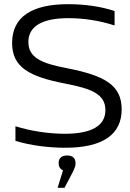

<svg xmlns="http://www.w3.org/2000/svg" viewBox="-20 -699 625 920"><path d="M529 -577V-646C465 -668 386 -679 306 -679C134 -679 38 -619 38 -493C38 -377 120 -332 290 -299C420 -274 485 -248 485 -171C485 -97 420 -58 291 -58C213 -58 128 -71 54 -94V-24C126 -2 214 9 292 9C472 9 563 -54 563 -175C563 -293 479 -337 302 -372C180 -395 116 -422 116 -498C116 -573 182 -612 308 -612C379 -612 455 -601 529 -577ZM256 201H289L329 125C338 106 342 96 342 84V83C342 59 328 46 302 46C275 46 261 59 261 82V84C261 99 268 111 282 117Z"/></svg>

Font: LT Wave Text Light
Style: Regular
Weight: 300
Designer: Daniel Lyons
Version: Version 2.5 (Glyphs App)